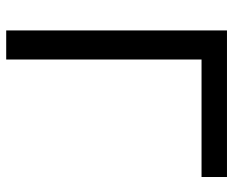

<svg xmlns="http://www.w3.org/2000/svg" viewBox="-88 -682 769 634"><g transform="rotate(90 297.0 -364.5)"><path d="M564 -645H176V0H80V-729H564Z"/></g></svg>

Font: ColatingCofangSans
Style: Regular
Weight: 400
Foundry: GNU
Version: Version 412.227;June 27, 2022;FontCreator 11.0.0.2412 32-bit